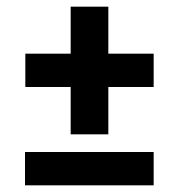

<svg xmlns="http://www.w3.org/2000/svg" viewBox="-20 -556 535 576"><path d="M441 -395V-295H305V-153H192V-295H56V-395H192V-536H305V-395ZM55 0V-100H441V0Z"/></svg>

Font: Squada One
Style: Regular
Weight: 400
Version: Version 1.001